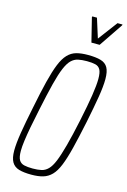

<svg xmlns="http://www.w3.org/2000/svg" viewBox="-135 -966 687 1037"><g transform="rotate(15 208.0 -447.5)"><path d="M150 8Q107 8 80 0Q53 -8 40 -30.5Q27 -53 27 -94Q27 -134 37 -195.5Q47 -257 65 -344Q83 -435 98.5 -497Q114 -559 130 -598.5Q146 -638 166.5 -659.5Q187 -681 214 -688.5Q241 -696 279 -696Q323 -696 350.5 -688Q378 -680 390.5 -658Q403 -636 403 -594Q403 -554 393 -493Q383 -432 365 -344Q346 -253 330.5 -191Q315 -129 299 -89.5Q283 -50 262.5 -29Q242 -8 215 0Q188 8 150 8ZM148 -26Q176 -26 196.5 -30.5Q217 -35 233.5 -51.5Q250 -68 264 -102Q278 -136 294 -195Q310 -254 329 -344Q348 -434 357 -492.5Q366 -551 366 -585Q366 -621 357 -637Q348 -653 329.5 -657.5Q311 -662 282 -662Q254 -662 233 -657.5Q212 -653 195.5 -637Q179 -621 164.5 -587Q150 -553 135 -494Q120 -435 101 -344Q88 -284 79.5 -238Q71 -192 66.5 -158.5Q62 -125 62 -102Q62 -67 71.5 -51Q81 -35 100.5 -30.5Q120 -26 148 -26ZM279 -765 246 -898 247 -903H273L307 -795L388 -903H416L415 -898L325 -765Z"/></g></svg>

Font: Saira ExtraCondensed Thin
Style: Italic
Weight: 250
Width: 2
Italic angle: -12°
Designer: Hector Gatti with collaboration of the Omnibus-Type team
Foundry: Omnibus-Type
Version: Version 1.101